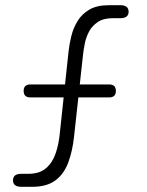

<svg xmlns="http://www.w3.org/2000/svg" viewBox="-20 -719 565 739"><path d="M62 0Q30 0 30 -25Q30 -50 62 -50H89Q132 -50 157 -71.5Q182 -93 194 -128Q206 -163 210 -204L244 -522Q247 -549 254.5 -580Q262 -611 278.5 -638Q295 -665 324 -682Q353 -699 399 -699H443Q475 -699 475 -674Q475 -649 443 -649H414Q378 -649 356 -634Q334 -619 322.5 -597Q311 -575 306.5 -552Q302 -529 300 -512L265 -193Q259 -137 242.5 -93Q226 -49 193 -24.5Q160 0 104 0ZM97 -344Q71 -344 71 -369Q71 -394 97 -394H400Q426 -394 426 -369Q426 -344 400 -344Z"/></svg>

Font: Agu Display
Style: Regular
Weight: 400
Designer: Oluwaseun Badejo
Version: Version 1.103